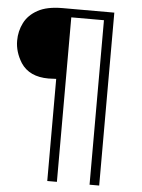

<svg xmlns="http://www.w3.org/2000/svg" viewBox="-58 -787 695 943"><g transform="rotate(5 290.0 -316.0)"><path d="M467 110.5H419.5V-700.5H258.5V110.5H211V-393L173 -391.5Q78.5 -391.5 36.5 -455Q3.5 -507.5 3.5 -563.5Q3.5 -610.5 24 -651.2Q44.5 -692 90 -717Q135.5 -742 211.5 -742H467Z"/></g></svg>

Font: Argentum Novus Light
Style: Regular
Weight: 300
Designer: Julieta Ulanovsky (font) & Cristiano Sobral (main changes)
Foundry: Julieta Ulanovsky (font) & Cristiano Sobral (main changes)
Version: Version 3.00;November 27, 2020;FontCreator 13.0.0.2655 64-bi